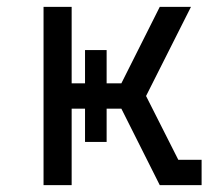

<svg xmlns="http://www.w3.org/2000/svg" viewBox="-20 -540 640 560"><path d="M446 0 334 -223H291V-126H228V-223H189V0H107V-520H189V-297H228V-394H291V-297H334L446 -520H537L406 -260L500 -74H568V0Z"/></svg>

Font: R Plex Mono
Style: Regular
Weight: 400
Monospace: yes
Designer: Belleve Invis
Foundry: Belleve Invis
Version: Version 31.8.0